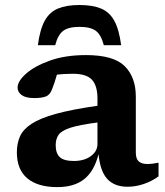

<svg xmlns="http://www.w3.org/2000/svg" viewBox="-20 -754 676 786"><path d="M502 10.5Q449 10.5 419.5 -21Q390 -52.5 383.5 -123Q365.5 -53 324.5 -20.5Q283.5 12 215 12Q134.5 12 91.8 -24Q49 -60 49 -130.5Q49 -166.5 61.8 -195.5Q74.5 -224.5 109.2 -247.2Q144 -270 209 -288Q274 -306 379 -321V-350.5Q379 -403 356.5 -427.5Q334 -452 278 -452Q258 -452 242 -451Q226 -450 213 -448.5Q204 -415.5 192.5 -387Q184 -365 167 -358.8Q150 -352.5 120 -352.5Q85.5 -352.5 68.8 -364.8Q52 -377 52 -395.5Q52 -421.5 86.8 -452.5Q121.5 -483.5 184.5 -506Q247.5 -528.5 332 -528.5Q445 -528.5 490.5 -483.2Q536 -438 536 -358.5V-130Q536 -103.5 548.2 -93Q560.5 -82.5 584.5 -82.5Q601.5 -82.5 629 -88V-32Q601.5 -12 568.5 -0.8Q535.5 10.5 502 10.5ZM208 -160Q208 -126 225 -110.5Q242 -95 282.5 -95Q324.5 -95 351.8 -114.8Q379 -134.5 379 -165V-252.5Q304.5 -243 268 -231Q231.5 -219 219.8 -202Q208 -185 208 -160ZM305.5 -644Q260.5 -644 238.8 -627.8Q217 -611.5 206 -569H135Q143.5 -633.5 163.2 -669.2Q183 -705 217.8 -719.2Q252.5 -733.5 305.5 -733.5Q358.5 -733.5 393.2 -719.2Q428 -705 447.8 -669.2Q467.5 -633.5 476 -569H405Q394 -611.5 372.2 -627.8Q350.5 -644 305.5 -644Z"/></svg>

Font: Newsreader 6pt SemiBold
Style: Regular
Weight: 600
Designer: Hugues Gentile
Foundry: Production Type
Version: Version 1.003; ttfautohint (v1.8.3)